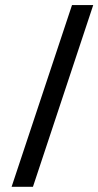

<svg xmlns="http://www.w3.org/2000/svg" viewBox="-20 -590 385 751"><path d="M25.4 140.6 261.7 -570.3H344.7L108.9 140.6Z"/></svg>

Font: Lateef ExtraBold
Style: Regular
Weight: 800
Designer: SIL International
Foundry: SIL International
Version: Version 4.200